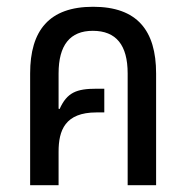

<svg xmlns="http://www.w3.org/2000/svg" viewBox="-20 -547 550 567"><path d="M69 0H153V-99C153 -162 172 -215 265 -215H288V-285H265C206 -285 178 -274 156 -225L153 -226V-330C153 -414 187 -456 254 -456C323 -456 357 -414 357 -330V0H441V-330C441 -457 385 -527 255 -527C125 -527 69 -457 69 -330Z"/></svg>

Font: Noto Sans Thai UI Condensed
Style: Regular
Weight: 400
Width: 3
Designer: Monotype Design Team
Foundry: Monotype Imaging Inc.
Version: Version 1.901